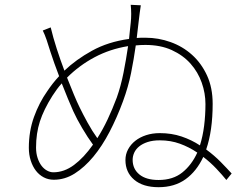

<svg xmlns="http://www.w3.org/2000/svg" viewBox="-20 -785 1040 799"><path d="M640 -36Q700 -36 739 -67.5Q778 -99 801 -150Q767 -173 728.5 -187Q690 -201 645 -201Q616 -201 594.5 -194Q573 -187 559 -175.5Q545 -164 538.5 -149.5Q532 -135 532 -120Q532 -82 560 -59Q588 -36 640 -36ZM466 -379Q483 -427 494 -482.5Q505 -538 513 -593Q438 -581 374 -547Q310 -513 259 -462Q274 -424 287.5 -391.5Q301 -359 311 -339Q325 -310 344.5 -274.5Q364 -239 385 -210Q408 -246 428 -288.5Q448 -331 466 -379ZM202 -68Q247 -68 288 -98.5Q329 -129 367 -183Q345 -213 322 -252Q299 -291 285 -322Q275 -344 262.5 -374.5Q250 -405 237 -438Q226 -426 216.5 -413Q207 -400 198 -386Q162 -329 146 -279.5Q130 -230 130 -171Q130 -147 136.5 -127.5Q143 -108 153 -95Q163 -82 176 -75Q189 -68 202 -68ZM549 -627Q558 -628 567 -628Q576 -628 586 -628Q639 -628 689.5 -610Q740 -592 779 -557Q818 -522 841.5 -471Q865 -420 865 -353Q865 -241 838 -163Q872 -138 898.5 -111Q925 -84 944 -63L922 -36Q905 -57 880.5 -83Q856 -109 826 -132Q798 -72 752 -39Q706 -6 640 -6Q575 -6 538.5 -37Q502 -68 502 -119Q502 -143 513 -163.5Q524 -184 543 -199Q562 -214 588 -222.5Q614 -231 645 -231Q694 -231 735.5 -217Q777 -203 812 -180Q824 -218 829.5 -262Q835 -306 835 -352Q835 -397 819.5 -441Q804 -485 773 -520Q742 -555 695 -576.5Q648 -598 585 -598Q574 -598 564.5 -597.5Q555 -597 545 -596Q537 -539 525.5 -481.5Q514 -424 492 -364Q467 -296 436 -236.5Q405 -177 368.5 -133Q332 -89 291 -63Q250 -37 204 -37Q181 -37 162 -47Q143 -57 129.5 -74.5Q116 -92 108 -116.5Q100 -141 100 -170Q100 -239 121.5 -298.5Q143 -358 177 -406Q187 -421 199 -436.5Q211 -452 226 -468Q215 -496 206 -522Q197 -548 190 -569Q182 -596 174 -619Q166 -642 158 -658L191 -671Q201 -629 216 -582.5Q231 -536 248 -491Q296 -537 363 -574Q430 -611 517 -623Q519 -641 520.5 -657.5Q522 -674 524 -690Q528 -726 524 -765L566 -763Q564 -752 561.5 -732Q559 -712 557 -695Z"/></svg>

Font: SpoqaHanSans
Style: Thin
Weight: 250
Designer: [Spoqa Han Sans] Dong-huui Kim \uAE40 \uB3D9 \uD718   [Noto Sans] Ryoko NISHIZUKA \u897F \u585A \u6DBC \u5B50  (kana & i
Foundry: Spoqa (http://bi.spoqa.com)
Version: Version 1.004;PS 1.004;hotconv 1.0.82;makeotf.lib2.5.63406